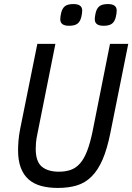

<svg xmlns="http://www.w3.org/2000/svg" viewBox="-20 -914 652 946"><path d="M253 -698 164 -253Q159 -230 157.5 -212.5Q156 -195 156 -181Q156 -118 186 -93Q216 -68 270 -68Q303 -68 328.5 -77Q354 -86 374 -108.5Q394 -131 409 -169.5Q424 -208 436 -266L522 -698H612L524 -260Q508 -180 485.5 -128Q463 -76 431.5 -44.5Q400 -13 359 -0.5Q318 12 265 12Q219 12 182.5 2Q146 -8 121 -30Q96 -52 82.5 -87.5Q69 -123 69 -174Q69 -193 71 -219.5Q73 -246 79 -277L164 -698ZM320 -787Q277 -787 277 -819Q277 -832 281 -849Q286 -872 299.5 -883Q313 -894 342 -894Q385 -894 385 -862Q385 -849 381 -832Q376 -809 362.5 -798Q349 -787 320 -787ZM490 -787Q447 -787 447 -819Q447 -832 451 -849Q456 -872 469.5 -883Q483 -894 512 -894Q555 -894 555 -862Q555 -849 551 -832Q546 -809 532.5 -798Q519 -787 490 -787Z"/></svg>

Font: IBM Plex Sans Condensed Text
Style: Italic
Weight: 450
Width: 3
Italic angle: -11°
Designer: Mike Abbink, Paul van der Laan, Pieter van Rosmalen
Foundry: Bold Monday
Version: Version 1.1